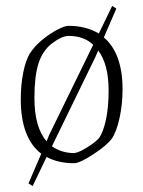

<svg xmlns="http://www.w3.org/2000/svg" viewBox="-20 -540 483 647"><path d="M393 -239Q393 -189 383 -143Q373 -97 357 -73Q339 -49 293.5 -19.5Q248 10 230 10Q176 10 137 -11L90 87L76 78L119 -22Q50 -75 50 -206Q50 -253 58 -294Q66 -335 80 -359Q96 -384 122 -405.5Q148 -427 173.5 -440Q199 -453 210 -453Q270 -453 313 -427L358 -520L372 -511L330 -414Q393 -360 393 -239ZM137 -64 146 -86 294 -389Q263 -419 211 -419Q188 -419 153 -392Q123 -368 109.5 -325.5Q96 -283 96 -210Q96 -111 137 -64ZM346 -235Q346 -323 311 -370L301 -347L155 -47Q186 -25 229 -24Q244 -25 273 -43Q302 -61 314 -75Q328 -95 337 -136.5Q346 -178 346 -235Z"/></svg>

Font: Grenze ExtraLight
Style: Regular
Weight: 275
Designer: Renata Polastri
Foundry: Omnibus-Type
Version: Version 1.002; ttfautohint (v1.8)